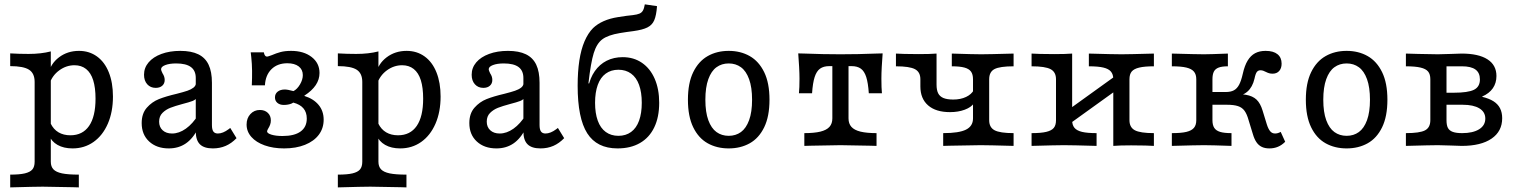

<svg xmlns="http://www.w3.org/2000/svg" viewBox="-20 -655 6797 862"><path d="M135.5 71V-287.1Q135.5 -325.8 110.5 -341.9Q85.5 -358.1 25.8 -358.1V-415.3Q66.9 -412.9 108.1 -412.9Q164.5 -412.9 208.1 -424.2V71Q208.1 92.7 219.8 105.2Q231.5 117.7 258.5 123.4Q285.5 129 333.9 129V186.3L307.3 185.5Q198.4 183.1 171.8 183.1Q138.7 183.1 25.8 186.3V129Q67.7 129 91.5 123.4Q115.3 117.7 125.4 105.6Q135.5 93.5 135.5 71ZM199.2 -49.2 207.3 -100.8Q220.2 -74.2 242.7 -60.9Q265.3 -47.6 296 -47.6Q350.8 -47.6 379.8 -89.5Q408.9 -131.5 408.9 -212.1Q408.9 -261.3 398.4 -294.8Q387.9 -328.2 366.5 -345.2Q345.2 -362.1 314.5 -362.1Q277.4 -362.1 246 -339.1Q214.5 -316.1 202.4 -279L196.8 -321.8Q206.5 -368.5 244.8 -397.6Q283.1 -426.6 334.7 -426.6Q380.6 -426.6 415.3 -401.6Q450 -376.6 468.5 -330.2Q487.1 -283.9 487.1 -221.8Q487.1 -152.4 464.1 -99.6Q441.1 -46.8 400 -17.7Q358.9 11.3 305.6 11.3Q266.1 11.3 238.3 -4.4Q210.5 -20.2 199.2 -49.2Z M858.9 -65.3V-304.8Q858.9 -337.9 837.1 -354Q815.3 -370.2 771 -370.2Q741.1 -370.2 722.2 -362.9Q703.2 -355.6 703.2 -344.4Q703.2 -341.1 705.2 -335.9Q707.3 -330.6 709.7 -325.8Q714.5 -318.5 716.9 -311.3Q719.4 -304 719.4 -296Q719.4 -279.8 708.5 -270.2Q697.6 -260.5 679 -260.5Q655.6 -260.5 641.1 -276.6Q626.6 -292.7 626.6 -319.4Q626.6 -350.8 647.2 -375Q667.7 -399.2 704.8 -412.9Q741.9 -426.6 789.5 -426.6Q838.7 -426.6 870.2 -411.3Q901.6 -396 916.5 -364.5Q931.5 -333.1 931.5 -283.1V-93.5Q931.5 -73.4 937.9 -64.5Q944.4 -55.6 958.1 -55.6Q969.4 -55.6 981.5 -60.5Q993.5 -65.3 1006.5 -75L1013.7 -80.6L1041.9 -34.7Q1019.4 -11.3 993.1 0Q966.9 11.3 935.5 11.3Q896 11.3 877.4 -7.3Q858.9 -25.8 858.9 -65.3ZM616.1 -102.4Q616.1 -145.2 639.1 -171.4Q662.1 -197.6 693.5 -210.1Q725 -222.6 773.4 -233.9Q804.8 -241.9 821.4 -247.6Q837.9 -253.2 848.8 -261.7Q859.7 -270.2 859.7 -283.1L864.5 -217.7Q858.9 -207.3 844.4 -201.6Q829.8 -196 798.4 -187.9Q765.3 -179 744.8 -171Q724.2 -162.9 709.3 -148Q694.4 -133.1 694.4 -108.9Q694.4 -84.7 710.1 -70.2Q725.8 -55.6 752.4 -55.6Q783.9 -55.6 814.5 -77.4Q845.2 -99.2 870.2 -139.5L869.4 -79Q846.8 -33.1 814.1 -10.9Q781.5 11.3 737.9 11.3Q683.1 11.3 649.6 -19.8Q616.1 -50.8 616.1 -102.4Z M1087.1 -96Q1087.1 -124.2 1104 -142.7Q1121 -161.3 1146.8 -161.3Q1168.5 -161.3 1182.3 -148.4Q1196 -135.5 1196 -114.5Q1196 -104 1192.7 -95.2Q1189.5 -86.3 1183.9 -77.4Q1182.3 -74.2 1180.6 -71Q1179 -67.7 1179 -65.3Q1179 -56.5 1198.8 -50.4Q1218.5 -44.4 1248.4 -44.4Q1301.6 -44.4 1329.4 -64.5Q1357.3 -84.7 1357.3 -122.6Q1357.3 -150.8 1342.3 -168.5Q1327.4 -186.3 1296.8 -194.4Q1293.5 -192.7 1289.5 -190.3Q1274.2 -183.9 1254 -183.9Q1236.3 -183.9 1225.4 -193.1Q1214.5 -202.4 1214.5 -217.7Q1214.5 -233.9 1226.6 -243.5Q1238.7 -253.2 1258.9 -253.2Q1271 -253.2 1297.6 -246Q1314.5 -254.8 1327 -276.2Q1339.5 -297.6 1339.5 -317.7Q1339.5 -342.7 1321 -356.9Q1302.4 -371 1270.2 -371Q1225.8 -371 1198.8 -344.4Q1171.8 -317.7 1169.4 -271.8H1110.5Q1112.1 -305.6 1111.7 -337.1Q1111.3 -368.5 1108.1 -398.4L1105.6 -420.2H1164.5Q1166.1 -410.5 1169.8 -405.6Q1173.4 -400.8 1179 -400.8Q1182.3 -400.8 1200 -407.3Q1220.2 -416.1 1239.9 -421.4Q1259.7 -426.6 1287.1 -426.6Q1343.5 -426.6 1379 -399.2Q1414.5 -371.8 1414.5 -327.4Q1414.5 -298.4 1397.6 -273Q1380.6 -247.6 1346.8 -225.8V-224.2Q1387.9 -211.3 1410.5 -183.9Q1433.1 -156.5 1433.1 -117.7Q1433.1 -79 1411.3 -50Q1389.5 -21 1349.2 -4.8Q1308.9 11.3 1255.6 11.3Q1206.5 11.3 1168.1 -2.4Q1129.8 -16.1 1108.5 -40.3Q1087.1 -64.5 1087.1 -96Z M1606.5 71V-287.1Q1606.5 -325.8 1581.5 -341.9Q1556.5 -358.1 1496.8 -358.1V-415.3Q1537.9 -412.9 1579 -412.9Q1635.5 -412.9 1679 -424.2V71Q1679 92.7 1690.7 105.2Q1702.4 117.7 1729.4 123.4Q1756.5 129 1804.8 129V186.3L1778.2 185.5Q1669.4 183.1 1642.7 183.1Q1609.7 183.1 1496.8 186.3V129Q1538.7 129 1562.5 123.4Q1586.3 117.7 1596.4 105.6Q1606.5 93.5 1606.5 71ZM1670.2 -49.2 1678.2 -100.8Q1691.1 -74.2 1713.7 -60.9Q1736.3 -47.6 1766.9 -47.6Q1821.8 -47.6 1850.8 -89.5Q1879.8 -131.5 1879.8 -212.1Q1879.8 -261.3 1869.4 -294.8Q1858.9 -328.2 1837.5 -345.2Q1816.1 -362.1 1785.5 -362.1Q1748.4 -362.1 1716.9 -339.1Q1685.5 -316.1 1673.4 -279L1667.7 -321.8Q1677.4 -368.5 1715.7 -397.6Q1754 -426.6 1805.6 -426.6Q1851.6 -426.6 1886.3 -401.6Q1921 -376.6 1939.5 -330.2Q1958.1 -283.9 1958.1 -221.8Q1958.1 -152.4 1935.1 -99.6Q1912.1 -46.8 1871 -17.7Q1829.8 11.3 1776.6 11.3Q1737.1 11.3 1709.3 -4.4Q1681.5 -20.2 1670.2 -49.2Z M2329.8 -65.3V-304.8Q2329.8 -337.9 2308.1 -354Q2286.3 -370.2 2241.9 -370.2Q2212.1 -370.2 2193.1 -362.9Q2174.2 -355.6 2174.2 -344.4Q2174.2 -341.1 2176.2 -335.9Q2178.2 -330.6 2180.6 -325.8Q2185.5 -318.5 2187.9 -311.3Q2190.3 -304 2190.3 -296Q2190.3 -279.8 2179.4 -270.2Q2168.5 -260.5 2150 -260.5Q2126.6 -260.5 2112.1 -276.6Q2097.6 -292.7 2097.6 -319.4Q2097.6 -350.8 2118.1 -375Q2138.7 -399.2 2175.8 -412.9Q2212.9 -426.6 2260.5 -426.6Q2309.7 -426.6 2341.1 -411.3Q2372.6 -396 2387.5 -364.5Q2402.4 -333.1 2402.4 -283.1V-93.5Q2402.4 -73.4 2408.9 -64.5Q2415.3 -55.6 2429 -55.6Q2440.3 -55.6 2452.4 -60.5Q2464.5 -65.3 2477.4 -75L2484.7 -80.6L2512.9 -34.7Q2490.3 -11.3 2464.1 0Q2437.9 11.3 2406.5 11.3Q2366.9 11.3 2348.4 -7.3Q2329.8 -25.8 2329.8 -65.3ZM2087.1 -102.4Q2087.1 -145.2 2110.1 -171.4Q2133.1 -197.6 2164.5 -210.1Q2196 -222.6 2244.4 -233.9Q2275.8 -241.9 2292.3 -247.6Q2308.9 -253.2 2319.8 -261.7Q2330.6 -270.2 2330.6 -283.1L2335.5 -217.7Q2329.8 -207.3 2315.3 -201.6Q2300.8 -196 2269.4 -187.9Q2236.3 -179 2215.7 -171Q2195.2 -162.9 2180.2 -148Q2165.3 -133.1 2165.3 -108.9Q2165.3 -84.7 2181 -70.2Q2196.8 -55.6 2223.4 -55.6Q2254.8 -55.6 2285.5 -77.4Q2316.1 -99.2 2341.1 -139.5L2340.3 -79Q2317.7 -33.1 2285.1 -10.9Q2252.4 11.3 2208.9 11.3Q2154 11.3 2120.6 -19.8Q2087.1 -50.8 2087.1 -102.4Z M2573.4 -270.2Q2573.4 -333.1 2581 -383.1Q2588.7 -433.1 2604.4 -469.8Q2620.2 -506.5 2642.7 -529Q2662.1 -547.6 2690.3 -560.1Q2718.5 -572.6 2754.8 -578.2Q2774.2 -581.5 2792.7 -583.9Q2807.3 -585.5 2821 -587.1Q2841.1 -589.5 2851.2 -594Q2861.3 -598.4 2866.5 -607.7Q2871.8 -616.9 2875 -635.5L2929.8 -627.4Q2926.6 -585.5 2917.3 -564.1Q2908.1 -542.7 2886.7 -531.9Q2865.3 -521 2823.4 -515.3Q2812.9 -514.5 2793.5 -511.3Q2783.1 -509.7 2778.2 -508.9Q2773.4 -508.1 2762.9 -506.5Q2709.7 -497.6 2684.3 -478.6Q2658.9 -459.7 2645.6 -416.5Q2632.3 -373.4 2621.8 -280.6H2633.1L2621 -262.9Q2629 -304.8 2650.4 -335.5Q2671.8 -366.1 2703.6 -382.3Q2735.5 -398.4 2775.8 -398.4Q2825 -398.4 2862.1 -373Q2899.2 -347.6 2919.4 -301.2Q2939.5 -254.8 2939.5 -193.5Q2939.5 -129 2917.3 -83.1Q2895.2 -37.1 2853.2 -12.9Q2811.3 11.3 2752.4 11.3Q2659.7 11.3 2616.5 -56.5Q2573.4 -124.2 2573.4 -270.2ZM2861.3 -193.5Q2861.3 -240.3 2849.2 -273.8Q2837.1 -307.3 2813.3 -324.6Q2789.5 -341.9 2756.5 -341.9Q2723.4 -341.9 2699.6 -324.6Q2675.8 -307.3 2663.7 -273.8Q2651.6 -240.3 2651.6 -193.5Q2651.6 -146.8 2663.7 -113.3Q2675.8 -79.8 2699.6 -62.5Q2723.4 -45.2 2756.5 -45.2Q2789.5 -45.2 2813.3 -62.5Q2837.1 -79.8 2849.2 -113.3Q2861.3 -146.8 2861.3 -193.5Z M3068.5 -207.3Q3068.5 -282.3 3092.3 -331Q3116.1 -379.8 3157.3 -403.2Q3198.4 -426.6 3251.6 -426.6Q3304.8 -426.6 3346 -403.2Q3387.1 -379.8 3410.9 -331Q3434.7 -282.3 3434.7 -207.3Q3434.7 -132.3 3410.9 -83.5Q3387.1 -34.7 3346 -11.7Q3304.8 11.3 3251.6 11.3Q3198.4 11.3 3157.3 -11.7Q3116.1 -34.7 3092.3 -83.5Q3068.5 -132.3 3068.5 -207.3ZM3356.5 -207.3Q3356.5 -262.9 3343.1 -299.6Q3329.8 -336.3 3306.5 -353.2Q3283.1 -370.2 3251.6 -370.2Q3220.2 -370.2 3196.8 -353.2Q3173.4 -336.3 3160.1 -299.6Q3146.8 -262.9 3146.8 -207.3Q3146.8 -151.6 3160.1 -115.3Q3173.4 -79 3196.8 -62.1Q3220.2 -45.2 3251.6 -45.2Q3283.1 -45.2 3306.5 -62.1Q3329.8 -79 3343.1 -115.3Q3356.5 -151.6 3356.5 -207.3Z M3716.9 -123.4V-358.1H3703.2Q3677.4 -358.1 3661.7 -346.8Q3646 -335.5 3637.5 -309.3Q3629 -283.1 3625.8 -236.3H3566.9Q3569.4 -259.7 3569.4 -301.6Q3569.4 -325 3567.7 -355.2Q3566.1 -385.5 3563.7 -415.3L3594.4 -414.5Q3673.4 -411.3 3753.2 -411.3Q3833.1 -411.3 3912.1 -414.5L3942.7 -415.3Q3940.3 -385.5 3938.7 -355.2Q3937.1 -325 3937.1 -301.6Q3937.1 -259.7 3939.5 -236.3H3880.6Q3877.4 -283.1 3869 -309.3Q3860.5 -335.5 3844.8 -346.8Q3829 -358.1 3803.2 -358.1H3789.5V-123.4Q3789.5 -100 3802.4 -85.5Q3815.3 -71 3843.1 -64.1Q3871 -57.3 3915.3 -57.3V0L3887.9 -0.8Q3779 -3.2 3753.2 -3.2Q3727.4 -3.2 3618.5 -0.8L3591.1 0V-57.3Q3635.5 -57.3 3663.3 -64.1Q3691.1 -71 3704 -85.5Q3716.9 -100 3716.9 -123.4Z M4348.4 -123.4V-299.2Q4348.4 -321 4339.5 -333.5Q4330.6 -346 4310.1 -351.6Q4289.5 -357.3 4253.2 -357.3V-414.5Q4350 -411.3 4385.5 -411.3Q4417.7 -411.3 4530.6 -414.5V-357.3Q4468.5 -357.3 4444.8 -344.8Q4421 -332.3 4421 -299.2V-115.3Q4421 -83.1 4445.2 -70.2Q4469.4 -57.3 4530.6 -57.3V0Q4417.7 -3.2 4382.3 -3.2Q4357.3 -3.2 4243.5 -0.8L4214.5 0V-57.3Q4285.5 -57.3 4316.9 -73Q4348.4 -88.7 4348.4 -123.4ZM4112.1 -266.9V-299.2Q4112.1 -331.5 4087.9 -344.4Q4063.7 -357.3 4002.4 -357.3V-414.5Q4021.8 -413.7 4040.3 -412.9L4104.8 -412.1Q4155.6 -412.1 4184.7 -414.5V-275Q4184.7 -250.8 4191.9 -236.3Q4199.2 -221.8 4215.7 -214.9Q4232.3 -208.1 4259.7 -208.1Q4292.7 -208.1 4317.3 -219.8Q4341.9 -231.5 4352.4 -251.6V-191.1Q4340.3 -173.4 4311.3 -162.5Q4282.3 -151.6 4245.2 -151.6Q4181.5 -151.6 4146.8 -181.9Q4112.1 -212.1 4112.1 -266.9Z M4868.5 -357.3V-414.5Q4978.2 -411.3 5015.3 -411.3Q5047.6 -411.3 5160.5 -414.5V-357.3Q5118.5 -357.3 5094.8 -351.6Q5071 -346 5060.9 -333.9Q5050.8 -321.8 5050.8 -299.2V-115.3Q5050.8 -83.1 5075 -70.2Q5099.2 -57.3 5160.5 -57.3V0Q5141.9 -0.8 5122.6 -1.6L5058.1 -2.4Q5007.3 -2.4 4978.2 0V-299.2Q4978.2 -321 4967.7 -333.5Q4957.3 -346 4933.9 -351.6Q4910.5 -357.3 4868.5 -357.3ZM4721 -115.3V-299.2Q4721 -331.5 4696.8 -344.4Q4672.6 -357.3 4611.3 -357.3V-414.5Q4630.6 -413.7 4649.2 -412.9L4713.7 -412.1Q4764.5 -412.1 4793.5 -414.5V-115.3Q4793.5 -93.5 4804 -81Q4814.5 -68.5 4837.9 -62.9Q4861.3 -57.3 4903.2 -57.3V0Q4793.5 -3.2 4756.5 -3.2Q4724.2 -3.2 4611.3 0V-57.3Q4653.2 -57.3 4677 -62.9Q4700.8 -68.5 4710.9 -80.6Q4721 -92.7 4721 -115.3ZM4745.2 -139.5 4995.2 -319.4 5026.6 -275 4776.6 -95.2Z M5604.8 -53.2 5585.5 -116.1Q5578.2 -142.7 5567.3 -157.7Q5556.5 -172.6 5537.9 -178.6Q5519.4 -184.7 5488.7 -184.7H5412.1V-241.9H5483.1Q5505.6 -241.9 5519.8 -249.6Q5533.9 -257.3 5543.1 -274.6Q5552.4 -291.9 5559.7 -324.2Q5567.7 -360.5 5581.5 -383.1Q5595.2 -405.6 5614.9 -416.1Q5634.7 -426.6 5662.1 -426.6Q5696.8 -426.6 5715.3 -411.7Q5733.9 -396.8 5733.9 -369.4Q5733.9 -348.4 5723 -336.3Q5712.1 -324.2 5693.5 -324.2Q5684.7 -324.2 5677.8 -326.2Q5671 -328.2 5662.9 -332.3Q5657.3 -335.5 5651.2 -337.5Q5645.2 -339.5 5638.7 -339.5Q5629 -339.5 5623 -332.3Q5616.9 -325 5612.1 -301.6Q5603.2 -263.7 5580.6 -244Q5558.1 -224.2 5516.1 -216.9L5492.7 -230.6Q5543.5 -234.7 5573.8 -229.4Q5604 -224.2 5621.4 -207.7Q5638.7 -191.1 5648.4 -158.9L5667.7 -96Q5674.2 -75.8 5682.7 -65.7Q5691.1 -55.6 5704.8 -55.6Q5716.9 -55.6 5729.8 -62.9L5750 -18.5Q5734.7 -3.2 5717.3 4Q5700 11.3 5679 11.3Q5658.9 11.3 5644.8 4.4Q5630.6 -2.4 5621 -16.5Q5611.3 -30.6 5604.8 -53.2ZM5350.8 -115.3V-299.2Q5350.8 -321 5340.3 -333.5Q5329.8 -346 5306.5 -351.6Q5283.1 -357.3 5241.1 -357.3V-414.5Q5354 -411.3 5385.5 -411.3Q5412.1 -411.3 5492.7 -414.5V-357.3Q5466.1 -357.3 5451.2 -351.6Q5436.3 -346 5429.8 -333.5Q5423.4 -321 5423.4 -299.2V-115.3Q5423.4 -93.5 5431.5 -81Q5439.5 -68.5 5457.7 -62.9Q5475.8 -57.3 5508.9 -57.3V0Q5418.5 -3.2 5385.5 -3.2Q5354 -3.2 5241.1 0V-57.3Q5283.1 -57.3 5306.5 -62.9Q5329.8 -68.5 5340.3 -81Q5350.8 -93.5 5350.8 -115.3Z M5842.7 -207.3Q5842.7 -282.3 5866.5 -331Q5890.3 -379.8 5931.5 -403.2Q5972.6 -426.6 6025.8 -426.6Q6079 -426.6 6120.2 -403.2Q6161.3 -379.8 6185.1 -331Q6208.9 -282.3 6208.9 -207.3Q6208.9 -132.3 6185.1 -83.5Q6161.3 -34.7 6120.2 -11.7Q6079 11.3 6025.8 11.3Q5972.6 11.3 5931.5 -11.7Q5890.3 -34.7 5866.5 -83.5Q5842.7 -132.3 5842.7 -207.3ZM6130.6 -207.3Q6130.6 -262.9 6117.3 -299.6Q6104 -336.3 6080.6 -353.2Q6057.3 -370.2 6025.8 -370.2Q5994.4 -370.2 5971 -353.2Q5947.6 -336.3 5934.3 -299.6Q5921 -262.9 5921 -207.3Q5921 -151.6 5934.3 -115.3Q5947.6 -79 5971 -62.1Q5994.4 -45.2 6025.8 -45.2Q6057.3 -45.2 6080.6 -62.1Q6104 -79 6117.3 -115.3Q6130.6 -151.6 6130.6 -207.3Z M6401.6 -115.3V-299.2Q6401.6 -321.8 6391.5 -333.9Q6381.5 -346 6357.7 -351.6Q6333.9 -357.3 6291.9 -357.3V-414.5L6346.8 -412.9Q6403.2 -411.3 6435.5 -411.3Q6458.1 -411.3 6495.2 -412.9Q6529 -414.5 6541.9 -414.5Q6617.7 -414.5 6658.1 -388.7Q6698.4 -362.9 6698.4 -313.7Q6698.4 -282.3 6682.3 -258.9Q6666.1 -235.5 6634.7 -221.8V-220.2Q6665.3 -212.9 6685.1 -200.4Q6704.8 -187.9 6714.5 -169Q6724.2 -150 6724.2 -124.2Q6724.2 -65.3 6676.6 -32.7Q6629 0 6542.7 0Q6529 0 6495.2 -1.6Q6458.1 -3.2 6435.5 -3.2Q6404.8 -3.2 6291.9 0V-57.3Q6354 -57.3 6377.8 -69.8Q6401.6 -82.3 6401.6 -115.3ZM6648.4 -122.6Q6648.4 -152.4 6621.8 -168.5Q6595.2 -184.7 6546.8 -184.7H6453.2V-238.7H6506.5Q6571 -238.7 6597.6 -252Q6624.2 -265.3 6624.2 -298.4Q6624.2 -328.2 6604.4 -342.7Q6584.7 -357.3 6543.5 -357.3H6462.9L6474.2 -365.3V-115.3Q6474.2 -92.7 6480.6 -80.6Q6487.1 -68.5 6502.4 -62.9Q6517.7 -57.3 6544.4 -57.3Q6592.7 -57.3 6620.6 -74.6Q6648.4 -91.9 6648.4 -122.6Z"/></svg>

Font: Playfair Micro SmCond SmLight
Style: Regular
Weight: 360
Width: 4
Designer: Claus Eggers Sørensen
Foundry: Claus Eggers Sørensen
Version: Version 2.100;Glyphs 3.2 (3219)